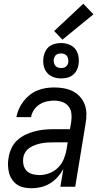

<svg xmlns="http://www.w3.org/2000/svg" viewBox="-20 -993 540 1021"><path d="M149 8Q128 8 107.5 4Q87 0 71 -11Q55 -22 44 -38.5Q33 -55 28 -74.5Q23 -94 22.5 -115Q22 -136 26 -157Q30 -181 41 -205Q52 -229 71.5 -247Q91 -265 115 -276.5Q139 -288 164 -294.5Q189 -301 213.5 -303.5Q238 -306 263 -306H352L359 -347Q362 -369 359.5 -390.5Q357 -412 344 -428Q331 -444 310.5 -451Q290 -458 268 -458Q248 -458 228 -453.5Q208 -449 190 -437.5Q172 -426 160 -407.5Q148 -389 145 -370H67Q71 -392 80.5 -413.5Q90 -435 104.5 -454Q119 -473 138 -488Q157 -503 179 -512Q201 -521 223.5 -524.5Q246 -528 268 -528Q294 -528 319.5 -523.5Q345 -519 367 -508Q389 -497 405.5 -478.5Q422 -460 430.5 -437Q439 -414 439.5 -388Q440 -362 435 -335L380 0H301L317 -94Q304 -71 286 -51Q268 -31 245.5 -17.5Q223 -4 198 2Q173 8 149 8ZM190 -62Q216 -62 242.5 -72Q269 -82 289 -102Q309 -122 319.5 -148Q330 -174 334 -200L340 -236H263Q247 -236 231.5 -235Q216 -234 200 -231Q184 -228 168.5 -222.5Q153 -217 139 -208Q125 -199 115.5 -184.5Q106 -170 104 -155Q101 -135 105 -116.5Q109 -98 121.5 -85Q134 -72 152.5 -67Q171 -62 190 -62ZM305 -576Q282 -576 261.5 -584Q241 -592 228 -609Q215 -626 211.5 -648Q208 -670 212 -693Q215 -708 223 -723Q231 -738 244.5 -747.5Q258 -757 273.5 -760.5Q289 -764 305 -764Q327 -764 348 -756Q369 -748 381.5 -731Q394 -714 397.5 -692Q401 -670 397 -647Q395 -632 386.5 -617Q378 -602 365 -592.5Q352 -583 336 -579.5Q320 -576 305 -576ZM305 -631Q311 -631 317.5 -632.5Q324 -634 329.5 -638Q335 -642 338.5 -648Q342 -654 343 -661Q344 -670 342.5 -679Q341 -688 336 -695Q331 -702 322.5 -705.5Q314 -709 305 -709Q298 -709 291.5 -707.5Q285 -706 279.5 -702Q274 -698 271 -692Q268 -686 266 -679Q265 -670 266.5 -661Q268 -652 273 -645Q278 -638 286.5 -634.5Q295 -631 305 -631ZM312 -782 268 -828 423 -973 477 -917Z"/></svg>

Font: Iosevka SS04 Oblique
Style: Regular
Weight: 400
Italic angle: -9°
Monospace: yes
Designer: Belleve Invis
Foundry: Belleve Invis
Version: Version 19.0.0; ttfautohint (v1.8.4)